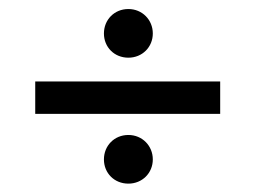

<svg xmlns="http://www.w3.org/2000/svg" viewBox="-20 -582 580 436"><path d="M271.5 -451C303 -451 327 -475 327 -506C327 -537 303 -561.5 271.5 -561.5C239.5 -561.5 216 -537 216 -506C216 -475 239.5 -451 271.5 -451ZM480 -323.5V-397H60V-323.5ZM271.5 -165C303 -165 327 -189 327 -220C327 -251 303 -275.5 271.5 -275.5C239.5 -275.5 216 -251 216 -220C216 -189 239.5 -165 271.5 -165Z"/></svg>

Font: Hauora Medium
Style: Regular
Weight: 500
Designer: Wayne Shih
Foundry: WCYS
Version: Version 1.001;hotconv 1.0.109;makeotfexe 2.5.65596